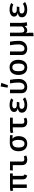

<svg xmlns="http://www.w3.org/2000/svg" viewBox="2524 -3408 1105 6194"><g transform="rotate(-90 3077.0 -311.5)"><path d="M579.5 -541.5V-452.8H499.5V-156.4Q499.5 -118.5 510.5 -100.8Q521.5 -83.1 548.2 -74.9L510.8 13.8Q447.2 0 416.7 -35.9Q386.2 -71.8 386.2 -142.1V-452.8H222.6V0H110.3V-452.3Q80.5 -451.8 64.9 -449Q49.2 -446.2 27.7 -439L5.6 -522.1Q28.7 -532.3 54.9 -536.9Q81 -541.5 131.3 -541.5Z M846.7 -451.8H669.7L681 -541.5H961.5V-147.2Q961.5 -110.3 984.4 -94.6Q1007.2 -79 1043.6 -79Q1064.6 -79 1086.7 -83.8Q1108.7 -88.7 1129.2 -96.9L1157.9 -16.9Q1136.4 -5.1 1099 4.4Q1061.5 13.8 1019 13.8Q940 13.8 893.3 -30.3Q846.7 -74.4 846.7 -151.3Z M1560 -548.7Q1619.5 -548.7 1688.5 -546.9Q1757.4 -545.1 1811.3 -542.1V-456.4L1694.4 -464.6Q1732.8 -439 1757.2 -389.7Q1781.5 -340.5 1781.5 -267.7Q1781.5 -137.9 1717.9 -62.1Q1654.4 13.8 1538.5 13.8Q1422.1 13.8 1357.9 -62.6Q1293.8 -139 1293.8 -269.7Q1293.8 -353.8 1324.6 -416.7Q1355.4 -479.5 1414.6 -514.1Q1473.8 -548.7 1560 -548.7ZM1414.4 -269.7Q1414.4 -169.2 1445.6 -122.1Q1476.9 -74.9 1538.5 -74.9Q1599.5 -74.9 1630 -122.3Q1660.5 -169.7 1660.5 -270.3Q1660.5 -352.3 1642.3 -398.2Q1624.1 -444.1 1596.4 -467.7Q1540.5 -467.7 1499.7 -452.1Q1459 -436.4 1436.7 -393.6Q1414.4 -350.8 1414.4 -269.7Z M2377.4 -541.5V-452.3H2181.5V-147.2Q2181.5 -110.3 2203.8 -94.6Q2226.2 -79 2262.6 -79Q2284.1 -79 2306.2 -83.8Q2328.2 -88.7 2348.7 -96.9L2377.4 -16.9Q2355.9 -5.1 2318.5 4.4Q2281 13.8 2238.5 13.8Q2159 13.8 2112.8 -30.3Q2066.7 -74.4 2066.7 -151.3V-452.3H2020Q1988.2 -452.3 1960.5 -449.2Q1932.8 -446.2 1897.4 -436.4L1879.5 -521Q1910.8 -532.8 1946.2 -537.2Q1981.5 -541.5 2025.6 -541.5Z M2873.3 -240H2777.9Q2715.4 -240 2688.2 -220.8Q2661 -201.5 2661 -162.1Q2661 -121.5 2695.4 -97.9Q2729.7 -74.4 2793.8 -74.4Q2848.7 -74.4 2893.6 -88.2Q2938.5 -102.1 2975.9 -126.7L3032.3 -56.4Q2989.7 -26.2 2927.2 -6.2Q2864.6 13.8 2785.6 13.8Q2714.4 13.8 2658.7 -5.4Q2603.1 -24.6 2571 -62.3Q2539 -100 2539 -154.9Q2539 -216.4 2574.1 -248.2Q2609.2 -280 2678.5 -289.7Q2617.9 -302.6 2589.2 -334.1Q2560.5 -365.6 2560.5 -410.3Q2560.5 -457.9 2590.5 -490.3Q2620.5 -522.6 2671.5 -539.2Q2722.6 -555.9 2785.1 -555.9Q2841.5 -555.9 2899.2 -542.6Q2956.9 -529.2 3001 -500L2947.2 -433.3Q2914.4 -452.8 2874.9 -461.5Q2835.4 -470.3 2795.4 -470.3Q2740 -470.3 2709 -452.1Q2677.9 -433.8 2677.9 -396.4Q2677.9 -363.1 2705.6 -343.1Q2733.3 -323.1 2784.1 -323.1H2886.2Z M3597.9 -541.5Q3610.3 -476.4 3617.9 -409.2Q3625.6 -342.1 3625.6 -262.1Q3625.6 -165.6 3589.2 -104.6Q3552.8 -43.6 3494.1 -14.9Q3435.4 13.8 3369.7 13.8Q3281.5 13.8 3224.6 -32.6Q3167.7 -79 3167.7 -172.3V-541.5H3282.6V-181Q3282.6 -126.2 3307.2 -100.5Q3331.8 -74.9 3375.9 -74.9Q3409.7 -74.9 3440.5 -92.8Q3471.3 -110.8 3490.8 -153.3Q3510.3 -195.9 3510.3 -270.3Q3510.3 -330.8 3503.6 -400Q3496.9 -469.2 3483.1 -541.5ZM3384.1 -843.6 3500.5 -821 3424.1 -607.7 3345.6 -621Z M4000.5 -555.9Q4119.5 -555.9 4182.1 -478.5Q4244.6 -401 4244.6 -271.8Q4244.6 -185.6 4216.2 -121.5Q4187.7 -57.4 4133.1 -21.8Q4078.5 13.8 4000 13.8Q3881.5 13.8 3818.5 -62.8Q3755.4 -139.5 3755.4 -270.8Q3755.4 -354.9 3783.8 -419.2Q3812.3 -483.6 3867.2 -519.7Q3922.1 -555.9 4000.5 -555.9ZM4000.5 -466.7Q3938.5 -466.7 3907.2 -419.2Q3875.9 -371.8 3875.9 -270.8Q3875.9 -169.7 3906.9 -122.3Q3937.9 -74.9 4000 -74.9Q4062.1 -74.9 4093.1 -122.6Q4124.1 -170.3 4124.1 -271.8Q4124.1 -371.8 4093.3 -419.2Q4062.6 -466.7 4000.5 -466.7Z M4828.7 -541.5Q4841 -476.4 4848.7 -409.2Q4856.4 -342.1 4856.4 -262.1Q4856.4 -165.6 4820 -104.6Q4783.6 -43.6 4724.9 -14.9Q4666.2 13.8 4600.5 13.8Q4512.3 13.8 4455.4 -32.6Q4398.5 -79 4398.5 -172.3V-541.5H4513.3V-181Q4513.3 -126.2 4537.9 -100.5Q4562.6 -74.9 4606.7 -74.9Q4640.5 -74.9 4671.3 -92.8Q4702.1 -110.8 4721.5 -153.3Q4741 -195.9 4741 -270.3Q4741 -330.8 4734.4 -400Q4727.7 -469.2 4713.8 -541.5Z M5434.9 -541.5V-180Q5434.9 -127.2 5442.1 -81.5Q5449.2 -35.9 5457.4 0L5351.3 12.8Q5345.1 -1 5339.2 -25.6Q5333.3 -50.3 5330.8 -71.3Q5307.2 -32.8 5271.3 -9.7Q5235.4 13.3 5196.4 13.3Q5160 13.3 5138.7 2.3Q5117.4 -8.7 5096.9 -37.4Q5106.2 -6.7 5111.5 20Q5116.9 46.7 5116.9 75.9V208.2L5005.1 221V-541.5H5120V-236.4Q5120 -186.2 5124.6 -151.3Q5129.2 -116.4 5145.6 -97.9Q5162.1 -79.5 5197.4 -79.5Q5237.9 -79.5 5268.5 -101Q5299 -122.6 5320 -152.3V-541.5Z M5950.3 -240H5854.9Q5792.3 -240 5765.1 -220.8Q5737.9 -201.5 5737.9 -162.1Q5737.9 -121.5 5772.3 -97.9Q5806.7 -74.4 5870.8 -74.4Q5925.6 -74.4 5970.5 -88.2Q6015.4 -102.1 6052.8 -126.7L6109.2 -56.4Q6066.7 -26.2 6004.1 -6.2Q5941.5 13.8 5862.6 13.8Q5791.3 13.8 5735.6 -5.4Q5680 -24.6 5647.9 -62.3Q5615.9 -100 5615.9 -154.9Q5615.9 -216.4 5651 -248.2Q5686.2 -280 5755.4 -289.7Q5694.9 -302.6 5666.2 -334.1Q5637.4 -365.6 5637.4 -410.3Q5637.4 -457.9 5667.4 -490.3Q5697.4 -522.6 5748.5 -539.2Q5799.5 -555.9 5862.1 -555.9Q5918.5 -555.9 5976.2 -542.6Q6033.8 -529.2 6077.9 -500L6024.1 -433.3Q5991.3 -452.8 5951.8 -461.5Q5912.3 -470.3 5872.3 -470.3Q5816.9 -470.3 5785.9 -452.1Q5754.9 -433.8 5754.9 -396.4Q5754.9 -363.1 5782.6 -343.1Q5810.3 -323.1 5861 -323.1H5963.1Z"/></g></svg>

Font: Fira Code Medium
Style: Regular
Weight: 500
Designer: Carrois Corporate, Edenspiekermann AG, Nikita Prokopov
Foundry: Carrois Corporate, Edenspiekermann AG, Nikita Prokopov
Version: Version 6.002